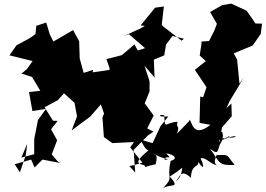

<svg xmlns="http://www.w3.org/2000/svg" viewBox="-20 -917 1483 1072"><path d="M62 0 154 -26 173 18 217 -26 316 -7 300 -18 269 -55 299 -134 265 -195 302 -242 276 -243 229 -318 303 -358 360 -421 310 -465 323 -382 332 -401 396 -343 410 -267 380 -189 484 -266 543 -334 561 -283 552 -262 560 -152 607 -118 728 -124 707 -94 775 -9 729 5 702 10 735 46 726 -80 806 -161 837 -182 802 -200 838 -272 788 -340 815 -406V-463L787 -550L843 -484L839 -584L897 -608L907 -668L943 -716L1007 -701L994 -690L889 -771L883 -778L895 -881L846 -874L765 -775L789 -773L766 -759L672 -716L700 -726L790 -648L749 -635L731 -669L660 -609L574 -587L591 -539L600 -415L663 -388L661 -470L621 -531L497 -513L500 -527L447 -510L425 -591L422 -687L388 -749L278 -685L258 -725L238 -791L183 -773L178 -727L148 -705L72 -664L33 -608L162 -576L130 -531L100 -506L107 -504L159 -487L205 -410L142 -403L161 -297L237 -309L192 -247L171 -140V-56L99 -37L132 -114L124 -51L91 45ZM1357 -857 1271 -897 1220 -888 1153 -850 1191 -784 1177 -747 1147 -688 1105 -685V-673L1095 -607L1129 -576L1068 -527L1133 -430L1114 -374L1098 -378L1094 -231L1155 -220C1054 -141 1052 -243 1038 -249C1036 -240 1054 -258 968 -171C987 -225 961 -195 971 -237C901 -234 901 -187 897 -273C872 -282 851 -261 920 -267L877 -214L832 -118L758 -139C781 -117 784 -86 809 -78C730 -12 745 -4 785 5C807 25 750 21 849 0C864 -62 846 -48 834 -61C906 -17 944 -35 899 -24C901 -58 953 -16 907 -61C968 -51 966 -26 933 -19C908 91 956 64 889 135C925 106 993 140 928 69C1004 20 1012 5 1012 5C985 -12 1015 61 956 101C983 84 983 16 1046 76C1048 -5 1093 20 1087 -15C1105 19 1131 35 1100 -33C1128 -41 1148 -5 1193 7C1161 -11 1196 -51 1187 -51C1263 -52 1239 -59 1290 4C1196 8 1209 -10 1153 -86C1209 -44 1189 -82 1219 -135C1222 -155 1196 -86 1220 -132C1239 -200 1189 -201 1211 -114C1226 -176 1242 -123 1246 -148C1315 -145 1307 -169 1253 -147C1284 -178 1234 -137 1203 -126L1220 -206L1274 -268L1272 -339L1244 -313L1263 -354L1342 -485L1317 -450L1304 -584L1285 -619L1391 -663L1436 -728L1443 -785L1406 -786C1390 -810 1374 -834 1357 -857Z"/></svg>

Font: Hussar Lance
Style: ExBdObl
Weight: 700
Foundry: Cannot Into Space Fonts, PlusOne Fonts
Version: Version 2.270